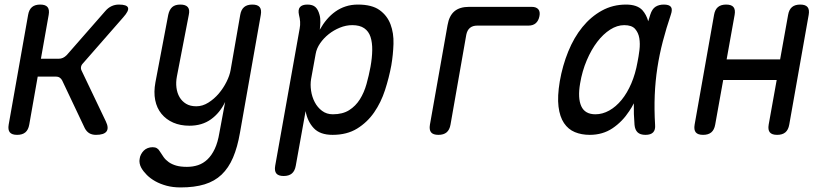

<svg xmlns="http://www.w3.org/2000/svg" viewBox="-20 -580 3640 840"><path d="M55 10Q32 10 23 -1Q14 -12 18 -35L103 -515Q107 -538 120 -549Q133 -560 156 -560Q179 -560 188 -549Q197 -538 193 -515L159 -323H237Q247 -323 255.5 -327Q264 -331 272 -339L441 -532Q453 -546 468 -553Q483 -560 500 -560Q535 -560 540 -546.5Q545 -533 519 -504L344 -304Q336 -296 334.5 -287.5Q333 -279 337 -271L443 -49Q457 -20 446 -5Q435 10 400 10Q383 10 371 3Q359 -4 351 -19L252 -228Q248 -236 241 -240.5Q234 -245 224 -245H145L108 -35Q104 -12 91 -1Q78 10 55 10Z M940 0 965 -134Q942 -86 903 -58Q864 -30 809 -30Q769 -30 738 -43.5Q707 -57 686.5 -82Q666 -107 659 -142Q652 -177 660 -220L716 -515Q721 -538 733.5 -549Q746 -560 769 -560Q792 -560 801.5 -549Q811 -538 806 -515L754 -246Q749 -220 752 -196.5Q755 -173 765.5 -155Q776 -137 794 -126Q812 -115 839 -115Q866 -115 891.5 -131Q917 -147 937 -170.5Q957 -194 971 -222Q985 -250 989 -274L1031 -515Q1035 -538 1048 -549Q1061 -560 1084 -560Q1107 -560 1116 -549Q1125 -538 1121 -515L1030 0Q1019 64 999.5 109.5Q980 155 949.5 184Q919 213 875 226.5Q831 240 770 240Q736 240 708.5 232.5Q681 225 659.5 213Q638 201 622.5 185.5Q607 170 598 154Q593 145 591 134.5Q589 124 591 115Q592 105 597 95.5Q602 86 609 79Q616 72 626 68Q636 64 648 64Q659 64 666.5 68.5Q674 73 679 82Q687 95 696 107.5Q705 120 718.5 129.5Q732 139 751 144.5Q770 150 798 150Q824 150 846.5 142.5Q869 135 887.5 117.5Q906 100 919.5 71.5Q933 43 940 0Z M1379 -450Q1393 -475 1410 -495Q1427 -515 1447.5 -529.5Q1468 -544 1492.5 -552Q1517 -560 1546 -560Q1607 -560 1640.5 -536Q1674 -512 1688.5 -473.5Q1703 -435 1701.5 -388Q1700 -341 1692 -294Q1682 -240 1664.5 -186Q1647 -132 1617 -88.5Q1587 -45 1542.5 -17.5Q1498 10 1435 10Q1380 10 1352.5 -19.5Q1325 -49 1317 -94L1274 145Q1270 168 1257 179Q1244 190 1221 190Q1198 190 1189 179Q1180 168 1184 145L1291 -455Q1294 -470 1293 -485Q1292 -500 1288 -515Q1283 -538 1292.5 -549Q1302 -560 1325 -560Q1348 -560 1360 -549Q1372 -538 1378 -515Q1382 -501 1381.5 -482.5Q1381 -464 1379 -450ZM1521 -470Q1494 -470 1467 -459Q1440 -448 1418 -430.5Q1396 -413 1380.5 -390.5Q1365 -368 1361 -344L1341 -234Q1337 -210 1341 -183Q1345 -156 1357 -133Q1369 -110 1389 -95Q1409 -80 1436 -80Q1479 -80 1507.5 -98Q1536 -116 1554.5 -145.5Q1573 -175 1583.5 -212.5Q1594 -250 1601 -288Q1608 -327 1608.5 -360.5Q1609 -394 1601 -418.5Q1593 -443 1573.5 -456.5Q1554 -470 1521 -470Z M1898 10Q1875 10 1866 -1Q1857 -12 1861 -35L1938 -470Q1945 -511 1968 -530.5Q1991 -550 2032 -550H2306Q2326 -550 2335 -539.5Q2344 -529 2340 -509Q2336 -489 2324 -478.5Q2312 -468 2292 -468H2068Q2048 -468 2036 -458Q2024 -448 2020 -428L1951 -35Q1947 -12 1934 -1Q1921 10 1898 10Z M2560 10Q2524 10 2495 -2Q2466 -14 2447.5 -41.5Q2429 -69 2423.5 -113.5Q2418 -158 2429 -224Q2441 -293 2466 -354.5Q2491 -416 2528 -461.5Q2565 -507 2613 -533.5Q2661 -560 2719 -560Q2767 -560 2790 -536Q2808 -516 2816 -487Q2820 -501 2825 -516Q2833 -541 2848 -550.5Q2863 -560 2884 -560Q2908 -560 2915.5 -549.5Q2923 -539 2915 -516Q2895 -457 2880 -399.5Q2865 -342 2856 -283.5Q2847 -225 2844.5 -163.5Q2842 -102 2846 -34Q2848 -12 2837.5 -1Q2827 10 2804 10Q2781 10 2769.5 -1Q2758 -12 2756 -34Q2752 -82 2753 -128Q2744 -110 2733 -94Q2703 -48 2660 -19Q2617 10 2560 10ZM2585 -80Q2616 -80 2645.5 -96.5Q2675 -113 2699.5 -143Q2724 -173 2742 -215Q2760 -257 2769 -308Q2774 -332 2777.5 -360.5Q2781 -389 2777 -413Q2773 -437 2758.5 -453.5Q2744 -470 2711 -470Q2680 -470 2649.5 -450.5Q2619 -431 2593 -397Q2567 -363 2547 -316Q2527 -269 2518 -215Q2507 -151 2523 -115.5Q2539 -80 2585 -80Z M3056 10Q3033 10 3024 -1Q3015 -12 3019 -35L3104 -515Q3108 -538 3121 -549Q3134 -560 3157 -560Q3180 -560 3189 -549Q3198 -538 3194 -515L3159 -320H3393L3428 -515Q3432 -538 3445 -549Q3458 -560 3481 -560Q3504 -560 3513 -549Q3522 -538 3518 -515L3433 -35Q3429 -12 3416 -1Q3403 10 3380 10Q3357 10 3348 -1Q3339 -12 3343 -35L3378 -230H3144L3109 -35Q3105 -12 3092 -1Q3079 10 3056 10Z"/></svg>

Font: Maple Mono NL
Style: Italic
Weight: 400
Italic angle: -10°
Monospace: yes
Designer: subframe7536
Version: Version 7.000